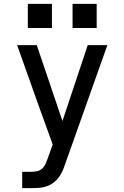

<svg xmlns="http://www.w3.org/2000/svg" viewBox="-20 -752 640 987"><path d="M94 215V131H144Q159 131 173 127.5Q187 124 197.5 114Q208 104 214 90.5Q220 77 225 63L251 -9L188 -183L68 -520H169L301 -130L431 -520H532L315 91Q309 110 301 127.5Q293 145 281.5 160.5Q270 176 254.5 187.5Q239 199 220.5 205.5Q202 212 183 213.5Q164 215 144 215ZM353 -608V-732H477V-608ZM123 -608V-732H247V-608Z"/></svg>

Font: Iosevka SS04 Medium Extended
Style: Regular
Weight: 500
Width: 7
Monospace: yes
Designer: Belleve Invis
Foundry: Belleve Invis
Version: Version 19.0.0; ttfautohint (v1.8.4)